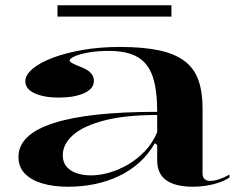

<svg xmlns="http://www.w3.org/2000/svg" viewBox="-20 -693 912 728"><path d="M434 -515Q523 -515 583.5 -502Q644 -489 680.5 -461Q717 -433 732.5 -388.5Q748 -344 748 -283V-35Q748 -21 756 -14Q764 -7 777 -7Q792 -7 811.5 -13.5Q831 -20 850 -31V-20Q834 -9 811 -1Q788 7 762.5 11Q737 15 712 15Q645 15 610.5 -9.5Q576 -34 576 -85Q576 -105 576 -114.5Q576 -124 576 -130Q576 -136 576 -143L567 -150Q543 -108 508.5 -77Q474 -46 431 -25.5Q388 -5 339.5 5Q291 15 238 15Q183 15 140.5 2.5Q98 -10 74 -35Q50 -60 50 -98Q50 -183 182.5 -226Q315 -269 576 -269Q576 -352 559 -402.5Q542 -453 502 -476.5Q462 -500 393 -500Q349 -500 315.5 -494Q282 -488 263 -479.5Q244 -471 244 -463Q244 -459 254 -453.5Q264 -448 289 -438Q336 -420 336 -387Q336 -356 298.5 -339.5Q261 -323 202 -323Q148 -323 112 -339Q76 -355 76 -385Q76 -409 104 -432.5Q132 -456 181.5 -474.5Q231 -493 295.5 -504Q360 -515 434 -515ZM576 -257Q456 -257 376.5 -236.5Q297 -216 257.5 -181.5Q218 -147 218 -104Q218 -78 232.5 -61Q247 -44 271.5 -36Q296 -28 325 -28Q358 -28 394.5 -38.5Q431 -49 466 -69.5Q501 -90 530 -120.5Q559 -151 576 -192ZM198 -630V-673H630V-630Z"/></svg>

Font: Kalnia SemiExpanded
Style: Regular
Weight: 400
Width: 6
Designer: Frida Medrano
Foundry: Frida Medrano
Version: Version 1.105